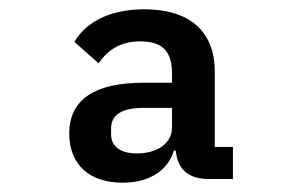

<svg xmlns="http://www.w3.org/2000/svg" viewBox="-20 -730 640 413"><path d="M481 -345V-414H442V-576C442 -664 386 -710 291 -710C211 -710 163 -679 140 -640L192 -594C211 -621 237 -641 282 -641C330 -641 350 -619 350 -572V-552H288C184 -552 129 -516 129 -443C129 -376 172 -337 244 -337C301 -337 341 -363 354 -406H358C362 -365 386 -345 429 -345ZM350 -498V-456C350 -420 316 -400 275 -400C240 -400 219 -414 219 -441V-454C219 -483 242 -498 289 -498Z"/></svg>

Font: IBM Mono SemiBold
Style: Regular
Weight: 600
Monospace: yes
Designer: Mike Abbink, Paul van der Laan, Pieter van Rosmalen
Foundry: Bold Monday
Version: Version 2.3